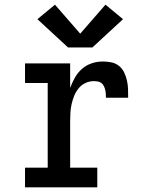

<svg xmlns="http://www.w3.org/2000/svg" viewBox="-20 -801 640 821"><path d="M87 0V-84H184V-446H87V-530H280V-425Q288 -447 300 -468.5Q312 -490 330 -506Q348 -522 371.5 -530Q395 -538 419 -538Q437 -538 455.5 -534.5Q474 -531 488.5 -519.5Q503 -508 511 -491Q519 -474 523 -456Q527 -438 527.5 -419.5Q528 -401 528 -383H433Q433 -391 432.5 -399.5Q432 -408 430 -416.5Q428 -425 424 -433Q420 -441 413.5 -446Q407 -451 398.5 -452.5Q390 -454 381 -454Q362 -454 345 -446Q328 -438 316 -423Q304 -408 297 -390.5Q290 -373 286 -355Q282 -337 281 -318.5Q280 -300 280 -281V-84H396V0ZM271 -598 140 -719 215 -781 323 -657 431 -781 506 -719 375 -598Z"/></svg>

Font: Iosevka Curly Slab MdEx
Style: Regular
Weight: 500
Width: 7
Monospace: yes
Designer: Belleve Invis
Foundry: Belleve Invis
Version: Version 11.1.0; ttfautohint (v1.8.3)